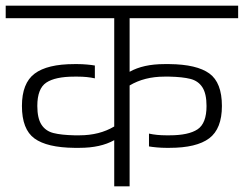

<svg xmlns="http://www.w3.org/2000/svg" viewBox="-30 -654 856 674"><path d="M425 -590V-402Q473 -429 547 -429H565Q661 -428 705 -396Q749 -364 749 -282Q749 -202 704.5 -168.5Q660 -135 565 -135H553Q538 -135 521 -136.5Q504 -138 493 -140V-185Q520 -179 553 -179H565Q632 -179 663.5 -200Q695 -221 695 -282Q695 -325 680.5 -347.5Q666 -370 638.5 -377Q611 -384 565 -385H547Q477 -385 425 -354V0H371V-162Q323 -135 249 -135H231Q135 -136 91 -168Q47 -200 47 -282Q47 -362 91.5 -395.5Q136 -429 231 -429H243Q258 -429 275 -427.5Q292 -426 303 -424V-379Q276 -385 243 -385H231Q164 -385 132.5 -364Q101 -343 101 -282Q101 -239 115.5 -216.5Q130 -194 157.5 -187Q185 -180 231 -179H249Q319 -179 371 -210V-590H-10V-634H806V-590Z"/></svg>

Font: Biryani UltraLight
Style: Regular
Weight: 250
Designer: Dan Reynolds and Mathieu Réguer
Foundry: Dan Reynolds and Mathieu Réguer
Version: Version 1.003; ttfautohint (v1.1) -l 5 -r 5 -G 72 -x 0 -D la